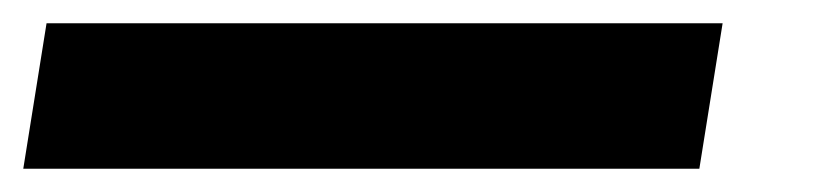

<svg xmlns="http://www.w3.org/2000/svg" viewBox="-60 -20 702 165"><path d="M-40 125 -20 0H561L541 125Z"/></svg>

Font: Nunito Sans 7pt Expanded Black
Style: Italic
Weight: 900
Width: 7
Italic angle: -9°
Designer: Vernon Adams
Foundry: Vernon Adams
Version: Version 3.101;gftools[0.9.27]